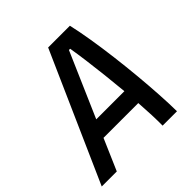

<svg xmlns="http://www.w3.org/2000/svg" viewBox="-207 -836 978 978"><g transform="rotate(-45 281.5 -347.0)"><path d="M-23.4 0 284.2 -693.8H440.9Q453.6 -638.7 465.1 -568.6Q476.6 -498.5 486.1 -421.9Q495.6 -345.2 502.7 -268.8Q509.8 -192.4 513.9 -123.3Q518.1 -54.2 518.6 0H415Q415.5 -33.7 413.8 -77.1Q412.1 -120.6 408.7 -168.9H158.2L85 0ZM198.7 -261.7H401.4Q395.5 -325.7 388.4 -389.4Q381.3 -453.1 373.8 -510Q366.2 -566.9 358.9 -609.9H350.1Z"/></g></svg>

Font: Cascadia Mono PL
Style: Italic
Weight: 400
Italic angle: -10°
Monospace: yes
Designer: Aaron Bell
Foundry: Saja Typeworks
Version: Version 2404.023; ttfautohint (v1.8.4)